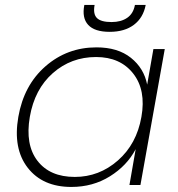

<svg xmlns="http://www.w3.org/2000/svg" viewBox="-20 -739 713 767"><path d="M53.2 -272Q75.2 -398.9 161.9 -474.4Q248.5 -549.8 365.2 -549.8Q450.7 -549.8 502.9 -508.1Q555.2 -466.3 567.9 -400.9L592.8 -543H638.2L541 0H497.1L522 -143.1Q487.3 -77.1 419.2 -34.7Q351.1 7.8 265.1 7.8Q150.4 7.8 90.8 -68.8Q31.2 -145.5 53.2 -272ZM544.9 -272Q564 -378.9 512.2 -445.1Q460.4 -511.2 363.8 -511.2Q264.2 -511.2 191.2 -447Q118.2 -382.8 99.1 -272Q80.1 -161.1 129.6 -96.7Q179.2 -32.2 278.8 -32.2Q376 -32.2 450.9 -97.9Q525.9 -163.6 544.9 -272ZM316.9 -719.2H357.9Q351.1 -683.1 367.2 -667Q383.3 -650.9 425.8 -650.9Q463.4 -650.9 488 -667.7Q512.7 -684.6 519 -719.2H562Q552.2 -668 514.9 -639.9Q477.5 -611.8 418 -611.8Q357.9 -611.8 332.3 -639.6Q306.6 -667.5 316.9 -719.2Z"/></svg>

Font: SVN-Poppins ExtraLight
Style: Italic
Weight: 200
Italic angle: -10°
Designer: Ninad Kale (Devanagari), Jonny Pinhorn (Latin)
Foundry: Indian Type Foundry
Version: Version 3.002 2017